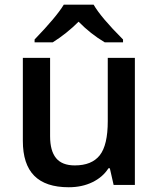

<svg xmlns="http://www.w3.org/2000/svg" viewBox="-20 -786 675 816"><path d="M77.1 0ZM462.9 0 446.8 -70.8H440.9Q417 -33.2 372.8 -11.7Q328.6 9.8 272 9.8Q173.8 9.8 125.5 -39.1Q77.1 -87.9 77.1 -187V-540H192.9V-207Q192.9 -145 218.3 -114Q243.7 -83 297.9 -83Q370.1 -83 404.1 -126.2Q438 -169.4 438 -271V-540H553.2V0ZM425.3 -606Q365.2 -641.6 314 -693.8Q263.7 -643.6 204.1 -606H127V-618.2Q220.2 -714.8 251 -766.1H377.9Q408.7 -712.4 502.9 -618.2V-606Z"/></svg>

Font: Open Sans Semibold
Style: Regular
Weight: 600
Foundry: Ascender Corporation
Version: Version 1.10